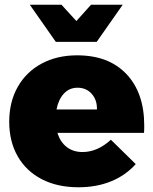

<svg xmlns="http://www.w3.org/2000/svg" viewBox="-20 -785 649 812"><path d="M590 -254Q590 -233 589 -223H223Q235 -184 262.5 -163Q290 -142 329 -142Q392 -142 449 -194L554 -91Q511 -43 449.5 -18Q388 7 312 7Q222 7 156 -27.5Q90 -62 54.5 -124.5Q19 -187 19 -270Q19 -354 55 -417.5Q91 -481 156 -516Q221 -551 306 -551Q440 -551 515 -471.5Q590 -392 590 -254ZM308 -414Q273 -414 250 -389Q227 -364 219 -322H390Q391 -362 368 -388Q345 -414 308 -414ZM365 -765H499L389 -608H216L106 -765H240L303 -696Z"/></svg>

Font: Gontserrat ExtraBold
Style: Regular
Weight: 800
Designer: Julieta Ulanovsky
Foundry: Julieta Ulanovsky
Version: Version 6.001